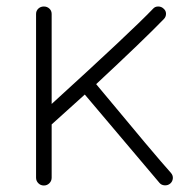

<svg xmlns="http://www.w3.org/2000/svg" viewBox="-20 -561 596 591"><path d="M471 2Q452 -20 241 -270L139 -178V-14Q139 -4 132 3Q125 10 115 10Q105 10 98 3Q91 -4 91 -14V-518Q91 -528 98 -534.5Q105 -541 115 -541Q125 -541 132 -534.5Q139 -528 139 -518V-241Q385 -465 451 -534Q457 -541 467 -541Q477 -541 484 -534Q491 -528 491 -518.5Q491 -509 484 -502Q421 -437 276 -302Q460 -80 506 -29Q513 -21 512 -11.5Q511 -2 504 4Q497 10 487 9.5Q477 9 471 2Z"/></svg>

Font: Hoogli
Style: Regular
Weight: 400
Designer: Anand Singh Naorem
Foundry: Brand New Type
Version: Version 1.00 b007